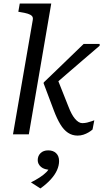

<svg xmlns="http://www.w3.org/2000/svg" viewBox="-20 -755 582 1079"><path d="M365 -155 303 -311 258 -255Q305 -296 352 -336.5Q399 -377 446 -417.5Q493 -458 540 -498V-508H450Q413 -472 375.5 -436Q338 -400 301 -364Q264 -328 226 -292L225 -287L283 -133Q300 -88 319 -56.5Q338 -25 362 -9Q386 7 416 7Q433 7 448.5 2Q464 -3 477.5 -11Q491 -19 500 -27L510 -79Q504 -77 493 -73Q482 -69 469 -66Q456 -63 442 -63Q432 -63 421.5 -69.5Q411 -76 401 -88Q391 -100 382 -117Q373 -134 365 -155ZM53 0H142L268 -735H91L83 -689L94 -687Q120 -683 136 -678Q152 -673 159.5 -665Q167 -657 164 -642ZM207 304 154 270Q180 257 202.5 242.5Q225 228 240.5 212.5Q256 197 259 181Q260 177 266.5 175.5Q273 174 279 175.5Q285 177 284 183Q284 189 277.5 194Q271 199 264 199Q229 199 210.5 183Q192 167 192 145Q192 121 208 105.5Q224 90 251 90Q279 90 295.5 106Q312 122 312 150Q312 175 300.5 201Q289 227 265.5 253Q242 279 207 304Z"/></svg>

Font: Roboto Serif 20pt
Style: Italic
Weight: 400
Italic angle: -10°
Designer: Greg Gazdowicz
Foundry: Commercial Type
Version: Version 1.008